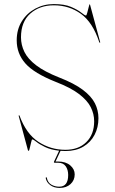

<svg xmlns="http://www.w3.org/2000/svg" viewBox="-20 -730 566 942"><path d="M301 11Q288.5 11 277 10L252.5 62.5H265.5Q302.5 62.5 324.5 81.2Q346.5 100 346.5 125.5Q346.5 154.5 326 173.2Q305.5 192 273 192Q245.5 192 227 178.5Q208.5 165 204.5 144.5Q204 140 206.5 139.5Q209 139 210 143.5Q214.5 166 232 176Q249.5 186 270.5 186Q314.5 186 314.5 128.5Q314.5 103 302.5 85.8Q290.5 68.5 265.5 68.5H248.5Q242.5 68.5 245.5 62L270 9.5Q228 4.5 200.8 -8.8Q173.5 -22 158.8 -34Q144 -46 138 -46Q136 -46 132.8 -32Q129.5 -18 126.2 -4Q123 10 121 10Q118.5 10 117 7L72 -160Q72 -161 71.8 -162.2Q71.5 -163.5 72 -164Q74 -166 76 -162Q108.5 -73.5 168.5 -34.2Q228.5 5 301 5Q365 5 403.5 -32.8Q442 -70.5 442 -135Q442 -171 425.2 -204.2Q408.5 -237.5 367.5 -268.8Q326.5 -300 254 -328Q147 -370.5 104.5 -418.8Q62 -467 62 -532Q62 -585.5 87 -625.5Q112 -665.5 153.5 -687.8Q195 -710 244 -710Q296.5 -710 329 -696Q361.5 -682 378.8 -668Q396 -654 402 -654Q404.5 -654 408.2 -667.8Q412 -681.5 415.2 -695.2Q418.5 -709 419 -709Q421 -709 422 -706L471 -525Q471 -524.5 471.5 -523.2Q472 -522 471 -521Q469 -519 467 -523Q435 -620.5 377 -662.2Q319 -704 244 -704Q174.5 -704 128.8 -663.5Q83 -623 83 -547Q83 -509.5 99.8 -475.2Q116.5 -441 157.2 -409.8Q198 -378.5 270 -350Q344.5 -321 386.5 -289.2Q428.5 -257.5 445.8 -223Q463 -188.5 463 -150Q463 -105 444 -68.5Q425 -32 388.8 -10.5Q352.5 11 301 11Z"/></svg>

Font: Fraunces 144pt Thin
Style: Regular
Weight: 100
Version: Version 1.000;[f99f86859]